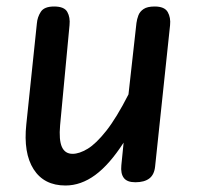

<svg xmlns="http://www.w3.org/2000/svg" viewBox="-20 -561 616 591"><path d="M181.5 10Q115.5 10 83.5 -40Q51.5 -90 61 -178.5L93.5 -489Q95 -508 105.5 -524.5Q116 -541 146.5 -541Q178 -541 187.2 -524.2Q196.5 -507.5 194 -483.5L165 -175.5Q161 -130 170.5 -108.8Q180 -87.5 203.5 -87.5Q224 -87.5 249.8 -103Q275.5 -118.5 307 -158.2Q338.5 -198 375.5 -270.5L400 -490Q401.5 -502 406 -513.8Q410.5 -525.5 422 -533.2Q433.5 -541 456 -541Q486.5 -541 496.2 -524Q506 -507 503.5 -483.5L457.5 -49Q455 -23.5 439.8 -11.8Q424.5 0 396.5 0Q371 0 361 -13.5Q351 -27 353.5 -52L360.5 -122Q317 -54.5 273 -22.2Q229 10 181.5 10Z"/></svg>

Font: Edu SA Hand Medium
Style: Regular
Weight: 500
Designer: Tina and Corey Anderson, Eben Sorkin, Mirko Velimirovic
Foundry: Google for Education
Version: Version 2.000